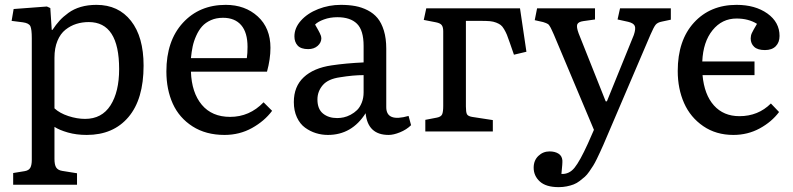

<svg xmlns="http://www.w3.org/2000/svg" viewBox="-20 -541 3262 790"><path d="M34.2 219.2V170.9L82 163.1Q98.6 160.2 104.7 149.2Q110.8 138.2 110.8 116.2V-383.8Q110.8 -420.4 105 -433.1Q99.1 -445.8 74.2 -449.2L27.8 -455.1L36.1 -503.9L172.9 -514.2L187 -507.8L192.9 -418H195.8Q210.4 -439.9 225.1 -456.1Q239.7 -472.2 261.5 -488Q283.2 -503.9 312.3 -512.5Q341.3 -521 377 -521Q467.3 -521 519 -455.1Q570.8 -389.2 570.8 -271Q570.8 -132.8 508.5 -59.3Q446.3 14.2 336.9 14.2Q294.4 14.2 259.3 4.2Q224.1 -5.9 204.1 -19V112.8Q204.1 137.2 211.2 148.2Q218.3 159.2 235.8 162.1L296.9 171.9V219.2ZM330.1 -51.8Q398.9 -51.8 434.6 -107.4Q470.2 -163.1 470.2 -256.8Q470.2 -450.2 345.2 -450.2Q317.9 -450.2 293.9 -442.6Q270 -435.1 249.3 -418.7Q228.5 -402.3 216.3 -372.8Q204.1 -343.3 204.1 -303.2V-95.2Q225.6 -75.2 261.2 -63.5Q296.9 -51.8 330.1 -51.8Z M903.8 14.2Q827.1 14.2 772.2 -21Q717.3 -56.2 690.9 -114.5Q664.6 -172.9 664.6 -247.1Q664.6 -373 732.4 -447Q800.3 -521 908.7 -521Q988.3 -521 1040.5 -473.4Q1092.8 -425.8 1092.8 -344.2Q1092.8 -297.9 1078.6 -246.1H765.6Q768.6 -159.7 810.3 -109.9Q852.1 -60.1 926.8 -60.1Q1006.8 -60.1 1064.5 -120.1L1099.6 -85Q1068.4 -43 1017.1 -14.4Q965.8 14.2 903.8 14.2ZM765.6 -301.8H995.6Q998.5 -321.3 998.5 -348.1Q998.5 -407.2 972.4 -437.5Q946.3 -467.8 897.5 -467.8Q869.6 -467.8 847.7 -458Q825.7 -448.2 811.5 -432.4Q797.4 -416.5 787.4 -394Q777.3 -371.6 772.7 -349.6Q768.1 -327.6 765.6 -301.8Z M1329.1 14.2Q1303.7 14.2 1280 6.8Q1256.3 -0.5 1235.4 -15.6Q1214.4 -30.8 1201.7 -58.1Q1189 -85.4 1189 -121.1Q1189 -185.1 1229.7 -223.1Q1270.5 -261.2 1344.2 -272Q1403.3 -280.8 1476.1 -284.2V-352.1Q1476.1 -416.5 1448.7 -443.4Q1421.4 -470.2 1368.2 -470.2Q1337.9 -470.2 1312.7 -460.9Q1287.6 -451.7 1276.4 -439.9Q1277.3 -438 1282.5 -429.2Q1287.6 -420.4 1289.8 -416.3Q1292 -412.1 1295.7 -405Q1299.3 -397.9 1300.8 -392.8Q1302.2 -387.7 1302.2 -383.8Q1302.2 -365.7 1287.1 -352.3Q1272 -338.9 1248 -338.9Q1218.3 -338.9 1204.8 -353.5Q1191.4 -368.2 1191.4 -391.1Q1191.4 -426.3 1218.3 -456.3Q1245.1 -486.3 1289.3 -503.7Q1333.5 -521 1382.3 -521Q1415 -521 1441.7 -516.1Q1468.3 -511.2 1492.7 -498.8Q1517.1 -486.3 1533.4 -466.6Q1549.8 -446.8 1559.6 -414.8Q1569.3 -382.8 1569.3 -340.8V-100.1Q1569.3 -37.6 1661.1 -64L1671.4 -25.9Q1652.3 -7.3 1625.7 3.4Q1599.1 14.2 1579.1 14.2Q1493.2 14.2 1484.4 -75.2Q1427.7 14.2 1329.1 14.2ZM1367.2 -55.2Q1380.4 -55.2 1394 -58.1Q1407.7 -61 1422.6 -68.8Q1437.5 -76.7 1449.2 -88.1Q1460.9 -99.6 1468.5 -118.7Q1476.1 -137.7 1476.1 -161.1V-231.9Q1433.1 -231.9 1379.4 -223.1Q1330.1 -216.3 1308.1 -190.7Q1286.1 -165 1286.1 -131.8Q1286.1 -92.3 1309.1 -73.7Q1332 -55.2 1367.2 -55.2Z M1730 0V-47.9L1777.8 -57.1Q1794.9 -60.5 1799.3 -70.8Q1803.7 -81.1 1803.7 -105V-412.1Q1803.7 -429.2 1797.6 -437.5Q1791.5 -445.8 1773.9 -449.2L1723.6 -459L1733.9 -506.8H2119.6L2146 -328.1L2094.7 -315.9L2077.6 -365.2Q2070.3 -386.7 2065.7 -397.9Q2061 -409.2 2054 -421.1Q2046.9 -433.1 2040 -438.2Q2033.2 -443.4 2021.5 -448Q2009.8 -452.6 1995.6 -453.9Q1981.4 -455.1 1960 -455.1H1897V-103Q1897 -80.1 1901.1 -71.5Q1905.3 -63 1921.9 -60.1L2007.8 -46.9V0Z M2278.8 229Q2226.6 229 2201.2 205.8Q2175.8 182.6 2175.8 148.9Q2175.8 119.1 2195.1 100.6Q2214.4 82 2241.2 82Q2262.7 82 2277.3 90.8Q2292 99.6 2293.9 118.2Q2294.9 128.9 2290 174.8Q2322.3 176.3 2344.2 148.9Q2366.2 121.6 2398.9 49.8L2423.8 -6.8L2258.8 -398.9Q2256.3 -404.3 2252 -413.8Q2247.6 -423.3 2246.1 -426.3Q2244.6 -429.2 2241.2 -434.6Q2237.8 -439.9 2234.9 -441.9Q2231.9 -443.8 2226.8 -446Q2221.7 -448.2 2214.8 -450.2L2180.2 -458L2189.9 -506.8H2428.2V-460.9L2379.9 -454.1Q2359.4 -451.2 2355.2 -440.7Q2351.1 -430.2 2360.8 -403.8L2472.2 -124H2477.1L2587.9 -397Q2596.7 -422.9 2591.8 -434.3Q2586.9 -445.8 2564.9 -451.2L2521 -460.9L2531.2 -506.8H2740.2V-460L2703.1 -452.1Q2685.5 -448.7 2677.7 -439.2Q2669.9 -429.7 2656.2 -397.9L2462.9 54.2Q2454.1 73.7 2449.2 84.5Q2444.3 95.2 2435.8 112.8Q2427.2 130.4 2420.9 140.4Q2414.6 150.4 2404.8 164.6Q2395 178.7 2386.2 186.5Q2377.4 194.3 2365.2 203.6Q2353 212.9 2340.3 217.8Q2327.6 222.7 2312 225.8Q2296.4 229 2278.8 229Z M2997.6 14.2Q2926.3 14.2 2873.5 -22Q2820.8 -58.1 2794.7 -116.9Q2768.6 -175.8 2768.6 -249Q2768.6 -375 2835.4 -448Q2902.3 -521 3010.7 -521Q3087.4 -521 3137.5 -485.4Q3187.5 -449.7 3187.5 -393.1Q3187.5 -366.7 3171.9 -350.8Q3156.2 -335 3127.4 -335Q3097.2 -335 3083 -348.4Q3068.8 -361.8 3068.8 -382.8Q3068.8 -394.5 3073.5 -404.8Q3078.1 -415 3094.7 -442.9Q3059.6 -464.8 3010.7 -464.8Q2950.7 -464.8 2911.9 -416.7Q2873 -368.7 2869.6 -288.1H3084.5V-231.9H2870.6Q2877.9 -151.4 2917.5 -107.2Q2957 -63 3022.5 -63Q3099.6 -63 3151.9 -115.2L3185.5 -80.1Q3155.3 -39.6 3106 -12.7Q3056.6 14.2 2997.6 14.2Z"/></svg>

Font: Literata Book
Style: Regular
Weight: 400
Designer: Latin by Veronika Burian and Jose Scaglione. Greek by Irene Vlachou. Cyrillic by Vera Evstafieva
Foundry: TypeTogether
Version: Version 2.003;PS 002.003;hotconv 1.0.88;makeotf.lib2.5.64775